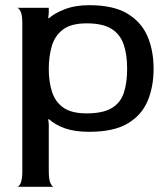

<svg xmlns="http://www.w3.org/2000/svg" viewBox="-20 -498 647 740"><path d="M46 222Q53 222 59.5 208Q66 194 66 162V-408Q66 -440 59.5 -453.5Q53 -467 46 -468H168V-448L166 -429L168 -427Q188 -446 228.5 -462Q269 -478 324 -478Q417 -478 471 -445.5Q525 -413 548.5 -358Q572 -303 572 -233Q572 -164 549 -109Q526 -54 472 -22Q418 10 324 10Q269 10 231.5 -3Q194 -16 168 -39L166 -38L168 -19V162Q168 194 174.5 208Q181 222 188 222ZM314 -61Q376 -61 410 -81Q444 -101 457 -139.5Q470 -178 470 -233Q470 -288 456.5 -327Q443 -366 409.5 -387Q376 -408 314 -408Q254 -408 222.5 -384Q191 -360 179.5 -320Q168 -280 168 -232Q168 -183 180.5 -144Q193 -105 224.5 -83Q256 -61 314 -61Z"/></svg>

Font: Red Rose
Style: Regular
Weight: 400
Designer: Jaikishan Patel
Version: Version 2.000; ttfautohint (v1.8.3)